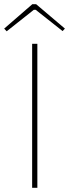

<svg xmlns="http://www.w3.org/2000/svg" viewBox="-37 -900 331 920"><path d="M263 -751 134 -853H125L-5 -750L-17 -763L118 -880H136L274 -763ZM117 0V-690H142V0Z"/></svg>

Font: Taylor Sans Thin
Style: Regular
Weight: 100
Italic angle: -8°
Designer: Natanael Gama
Version: Version 1.001 September 8, 2015